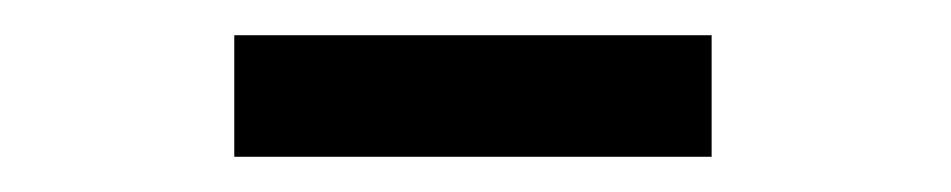

<svg xmlns="http://www.w3.org/2000/svg" viewBox="-20 -655 540 109"><path d="M113 -566V-635H384V-566Z"/></svg>

Font: Inconsolata SemiBold
Style: Regular
Weight: 600
Monospace: yes
Designer: Raph Levien, Cyreal, Brenton Simpson
Foundry: Raph Levien, Cyreal, Google
Version: Version 3.100; ttfautohint (v1.8.4.7-5d5b)